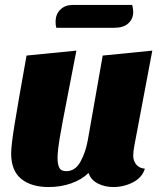

<svg xmlns="http://www.w3.org/2000/svg" viewBox="-20 -734 649 774"><path d="M517 -107Q517 -86 529 -71Q541 -56 564 -54Q553 -18 516 1Q479 20 437 20Q402 20 374 5.5Q346 -9 337 -37Q310 -10 267.5 5Q225 20 176 20Q106 20 65.5 -13Q25 -46 25 -115Q25 -147 38 -228Q51 -309 87 -510L288 -530L255 -360Q229 -228 220.5 -176Q212 -124 212 -96Q212 -72 219 -58Q226 -44 247 -44Q283 -44 304 -81.5Q325 -119 334 -169L394 -510L594 -530L522 -149Q517 -122 517 -107ZM517 -686Q517 -658 497.5 -640Q478 -622 441 -622H207Q204 -631 204 -649Q205 -678 224 -696Q243 -714 272 -714H513Q517 -698 517 -686Z"/></svg>

Font: Sansita ExtraBold Italic
Style: Regular
Weight: 800
Italic angle: -11°
Designer: Pablo Cosgaya
Foundry: Omnibus-Type
Version: Version 1.006